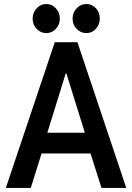

<svg xmlns="http://www.w3.org/2000/svg" viewBox="-20 -928 653 948"><path d="M8.8 0 250.5 -719.7H362.3L603.5 0H481L417 -202.1L407.2 -246.1L308.1 -564.5H304.2L205.6 -246.1L195.3 -202.1L131.8 0ZM141.1 -170.4V-272.5H471.2V-170.4ZM406.7 -764.6Q378.4 -764.6 358.4 -785.6Q338.4 -806.6 338.4 -835.9Q338.4 -865.7 358.4 -887Q378.4 -908.2 406.7 -908.2Q434.1 -908.2 453.4 -887.5Q472.7 -866.7 472.7 -835.9Q472.7 -807.1 453.6 -785.9Q434.6 -764.6 406.7 -764.6ZM208.5 -764.6Q180.7 -764.6 160.9 -785.6Q141.1 -806.6 141.1 -835.9Q141.1 -865.7 160.9 -887Q180.7 -908.2 208.5 -908.2Q236.3 -908.2 255.9 -887Q275.4 -865.7 275.4 -835.9Q275.4 -806.6 255.9 -785.6Q236.3 -764.6 208.5 -764.6Z"/></svg>

Font: Reddit Sans Condensed SemiBold
Style: Regular
Weight: 600
Designer: Stephen Hutchings
Foundry: Reddit
Version: Version 1.014